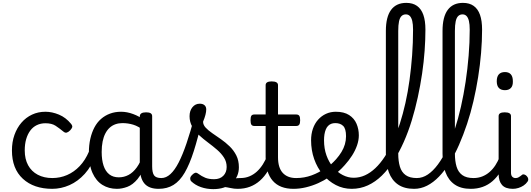

<svg xmlns="http://www.w3.org/2000/svg" viewBox="-20 -1296 3693 1335"><path d="M344 17Q215 17 139 -53Q63 -123 63 -250Q63 -309 80.5 -358Q98 -407 129 -443Q160 -479 202.5 -499Q245 -519 296 -519Q342 -519 390 -499Q438 -479 474 -435Q485 -421 482 -411.5Q479 -402 468 -390Q455 -377 444 -374Q433 -371 421 -381Q393 -404 366.5 -421.5Q340 -439 296 -439Q263 -439 236 -426Q209 -413 190.5 -388Q172 -363 162 -328.5Q152 -294 152 -250Q152 -190 175.5 -147Q199 -104 242.5 -81Q286 -58 344 -58Q358 -58 365.5 -46.5Q373 -35 373 -20.5Q373 -6 366 5.5Q359 17 344 17Z M342 17Q333 17 328.5 5.5Q324 -6 324 -20.5Q324 -35 329 -46.5Q334 -58 343 -58Q398 -58 446.5 -79Q495 -100 534 -141Q573 -182 599 -243Q604 -252 616.5 -249.5Q629 -247 639.5 -238Q650 -229 646 -219Q617 -140 569.5 -87.5Q522 -35 463.5 -9Q405 17 342 17Z M793 17Q736 17 692 -10.5Q648 -38 623 -94Q598 -150 598 -235Q598 -287 608 -331Q618 -375 636.5 -410Q655 -445 682.5 -469Q710 -493 745 -506Q780 -519 822 -519Q863 -519 906 -503Q949 -487 983 -461V-386Q943 -418 906.5 -429Q870 -440 831 -440Q805 -440 782.5 -432Q760 -424 742.5 -408Q725 -392 712.5 -368Q700 -344 693.5 -312Q687 -280 687 -239Q687 -184 700 -144.5Q713 -105 739.5 -84Q766 -63 806 -63Q842 -63 873.5 -79.5Q905 -96 931.5 -132.5Q958 -169 977 -229L993 -168Q970 -91 936.5 -51Q903 -11 865.5 3Q828 17 793 17ZM1083 17Q1049 17 1024 7.5Q999 -2 983 -21.5Q967 -41 959.5 -70.5Q952 -100 952 -140V-486Q952 -501 963 -508Q974 -515 996 -515Q1017 -515 1027.5 -508.5Q1038 -502 1038 -488V-140Q1038 -95 1051.5 -76.5Q1065 -58 1102 -58Q1111 -58 1115.5 -46.5Q1120 -35 1118.5 -20.5Q1117 -6 1108.5 5.5Q1100 17 1083 17Z M1083 17Q1064 17 1057.5 5.5Q1051 -6 1055 -20.5Q1059 -35 1071 -46.5Q1083 -58 1102 -58Q1135 -58 1165 -85.5Q1195 -113 1222.5 -166.5Q1250 -220 1277 -299.5Q1304 -379 1332 -483Q1337 -498 1351.5 -499.5Q1366 -501 1378.5 -493Q1391 -485 1387 -469Q1357 -338 1327.5 -245.5Q1298 -153 1264 -95Q1230 -37 1186 -10Q1142 17 1083 17Z M1632 17Q1608 17 1583.5 11.5Q1559 6 1535.5 3.5Q1512 1 1487 12L1508 -16Q1543 -34 1567.5 -43Q1592 -52 1611.5 -55Q1631 -58 1651 -58Q1660 -58 1662 -46.5Q1664 -35 1660 -20.5Q1656 -6 1648.5 5.5Q1641 17 1632 17ZM1463 19Q1417 19 1377 5Q1337 -9 1309 -36Q1302 -44 1302.5 -56Q1303 -68 1317 -81Q1328 -92 1337 -94.5Q1346 -97 1357 -89Q1383 -70 1407.5 -60Q1432 -50 1469 -50Q1509 -50 1532.5 -73.5Q1556 -97 1556 -135Q1556 -171 1537.5 -200Q1519 -229 1489.5 -254.5Q1460 -280 1427 -304.5Q1394 -329 1364.5 -356Q1335 -383 1316.5 -415.5Q1298 -448 1298 -488Q1298 -526 1318 -550.5Q1338 -575 1369 -575Q1390 -575 1402 -564.5Q1414 -554 1414 -535Q1414 -519 1408.5 -497.5Q1403 -476 1392 -450Q1392 -428 1410 -408.5Q1428 -389 1456.5 -369.5Q1485 -350 1516.5 -328Q1548 -306 1576.5 -278.5Q1605 -251 1623 -215.5Q1641 -180 1641 -133Q1641 -66 1592.5 -23.5Q1544 19 1463 19Z M1633 17Q1619 17 1612.5 5.5Q1606 -6 1607.5 -20.5Q1609 -35 1620 -46.5Q1631 -58 1652 -58Q1686 -58 1714.5 -70Q1743 -82 1766 -103Q1789 -124 1807.5 -153Q1826 -182 1839 -216Q1845 -231 1857 -229.5Q1869 -228 1877.5 -219Q1886 -210 1883 -199Q1867 -148 1843 -108Q1819 -68 1787.5 -40Q1756 -12 1717.5 2.5Q1679 17 1633 17Z M2021 17Q1973 17 1937 3Q1901 -11 1876.5 -39Q1852 -67 1839.5 -108Q1827 -149 1827 -203V-420H1749Q1734 -420 1728 -429Q1722 -438 1722 -460Q1722 -483 1728 -491.5Q1734 -500 1749 -500H1827V-704Q1827 -717 1837.5 -723.5Q1848 -730 1869 -730Q1891 -730 1902 -723.5Q1913 -717 1913 -704V-500H2039Q2054 -500 2060.5 -491.5Q2067 -483 2067 -460Q2067 -438 2060.5 -429Q2054 -420 2039 -420H1913V-203Q1913 -167 1921 -140Q1929 -113 1945 -95Q1961 -77 1984.5 -67.5Q2008 -58 2039 -58Q2053 -58 2060 -46.5Q2067 -35 2065.5 -20.5Q2064 -6 2053 5.5Q2042 17 2021 17Z M2021 17Q2002 17 1995.5 5.5Q1989 -6 1993 -20.5Q1997 -35 2009 -46.5Q2021 -58 2040 -58Q2096 -58 2147.5 -77Q2199 -96 2236 -124Q2250 -133 2260 -128Q2270 -123 2275 -110.5Q2280 -98 2278.5 -84.5Q2277 -71 2266 -64Q2234 -41 2192.5 -22.5Q2151 -4 2107 6.5Q2063 17 2021 17Z M2240 -121Q2262 -136 2281.5 -153.5Q2301 -171 2317 -189Q2339 -214 2354.5 -239.5Q2370 -265 2378 -292.5Q2386 -320 2386 -349Q2386 -401 2366 -420.5Q2346 -440 2312 -440Q2298 -440 2291.5 -452Q2285 -464 2285.5 -479.5Q2286 -495 2293.5 -507Q2301 -519 2315 -519Q2372 -519 2407.5 -496Q2443 -473 2459 -435.5Q2475 -398 2475 -355Q2475 -321 2462.5 -285Q2450 -249 2428 -214.5Q2406 -180 2377 -148Q2356 -124 2332 -103Q2308 -82 2282 -64Z M2425 17Q2366 17 2315 -9.5Q2264 -36 2225 -82.5Q2186 -129 2164.5 -190Q2143 -251 2143 -321Q2143 -364 2155.5 -400.5Q2168 -437 2191.5 -463.5Q2215 -490 2246.5 -504.5Q2278 -519 2315 -519Q2324 -519 2328.5 -507Q2333 -495 2332 -479.5Q2331 -464 2325.5 -452Q2320 -440 2311 -440Q2295 -440 2282.5 -435Q2270 -430 2260.5 -420Q2251 -410 2245 -395Q2239 -380 2236 -361.5Q2233 -343 2233 -320Q2233 -263 2250 -215.5Q2267 -168 2296.5 -133Q2326 -98 2363 -79Q2400 -60 2439 -60Q2480 -60 2517.5 -77Q2555 -94 2589.5 -126.5Q2624 -159 2654.5 -205.5Q2685 -252 2711.5 -309.5Q2738 -367 2760 -435.5Q2782 -504 2799 -580Q2816 -656 2827.5 -739.5Q2839 -823 2845.5 -911Q2852 -999 2852 -1090Q2852 -1105 2865 -1113Q2878 -1121 2895 -1121Q2912 -1121 2925 -1113Q2938 -1105 2938 -1090Q2938 -1021 2932.5 -943.5Q2927 -866 2915 -784.5Q2903 -703 2885 -620Q2867 -537 2843 -458.5Q2819 -380 2787.5 -309Q2756 -238 2718 -178.5Q2680 -119 2635 -75Q2590 -31 2537.5 -7Q2485 17 2425 17Z M2859 17Q2791 17 2747.5 -13Q2704 -43 2683.5 -98.5Q2663 -154 2663 -228V-1081Q2663 -1178 2699 -1227Q2735 -1276 2805 -1276Q2850 -1276 2879.5 -1255Q2909 -1234 2923.5 -1193Q2938 -1152 2938 -1090Q2938 -1071 2925 -1062Q2912 -1053 2895 -1053Q2878 -1053 2865 -1062Q2852 -1071 2852 -1090Q2852 -1127 2846.5 -1150Q2841 -1173 2830 -1184.5Q2819 -1196 2802 -1196Q2784 -1196 2772 -1184.5Q2760 -1173 2754.5 -1147.5Q2749 -1122 2749 -1081V-228Q2749 -176 2760.5 -137.5Q2772 -99 2800.5 -78.5Q2829 -58 2878 -58Q2892 -58 2898.5 -46.5Q2905 -35 2903.5 -20.5Q2902 -6 2891 5.5Q2880 17 2859 17Z M2859 17Q2840 17 2833.5 5.5Q2827 -6 2831 -20.5Q2835 -35 2847 -46.5Q2859 -58 2878 -58Q2918 -58 2954.5 -82.5Q2991 -107 3024.5 -152Q3058 -197 3087.5 -259Q3117 -321 3141.5 -395.5Q3166 -470 3185 -554Q3204 -638 3217.5 -727.5Q3231 -817 3238.5 -909Q3246 -1001 3246 -1090Q3246 -1109 3259 -1118.5Q3272 -1128 3289 -1128Q3306 -1128 3319 -1118.5Q3332 -1109 3332 -1090Q3332 -1012 3325 -928Q3318 -844 3304.5 -759.5Q3291 -675 3272 -593Q3253 -511 3227.5 -434.5Q3202 -358 3172 -289.5Q3142 -221 3107 -165Q3072 -109 3032.5 -68Q2993 -27 2949.5 -5Q2906 17 2859 17Z M3253 17Q3185 17 3141.5 -13Q3098 -43 3077.5 -98.5Q3057 -154 3057 -228V-1081Q3057 -1178 3093 -1227Q3129 -1276 3199 -1276Q3244 -1276 3273.5 -1255Q3303 -1234 3317.5 -1193Q3332 -1152 3332 -1090Q3332 -1071 3319 -1062Q3306 -1053 3289 -1053Q3272 -1053 3259 -1062Q3246 -1071 3246 -1090Q3246 -1127 3240.5 -1150Q3235 -1173 3224 -1184.5Q3213 -1196 3196 -1196Q3178 -1196 3166 -1184.5Q3154 -1173 3148.5 -1147.5Q3143 -1122 3143 -1081V-228Q3143 -176 3154.5 -137.5Q3166 -99 3194.5 -78.5Q3223 -58 3272 -58Q3286 -58 3292.5 -46.5Q3299 -35 3297.5 -20.5Q3296 -6 3285 5.5Q3274 17 3253 17Z M3253 17Q3239 17 3232.5 5.5Q3226 -6 3227.5 -20.5Q3229 -35 3240 -46.5Q3251 -58 3272 -58Q3305 -58 3333 -69Q3361 -80 3384 -100Q3407 -120 3424.5 -147Q3442 -174 3454 -205Q3460 -220 3471.5 -218.5Q3483 -217 3491.5 -207Q3500 -197 3497 -186Q3482 -138 3458.5 -100.5Q3435 -63 3404.5 -36.5Q3374 -10 3336 3.5Q3298 17 3253 17Z M3546 17Q3494 17 3470.5 -10Q3447 -37 3447 -86V-489Q3447 -502 3457.5 -508.5Q3468 -515 3489 -515Q3511 -515 3522 -508.5Q3533 -502 3533 -489V-96Q3533 -76 3542 -67Q3551 -58 3564 -58Q3575 -58 3582.5 -61.5Q3590 -65 3596.5 -70Q3603 -75 3611 -81Q3617 -86 3627.5 -82Q3638 -78 3644 -70Q3652 -61 3653 -51Q3654 -41 3648 -33Q3637 -17 3620.5 -6Q3604 5 3584.5 11Q3565 17 3546 17ZM3491 -669Q3463 -669 3448.5 -684.5Q3434 -700 3434 -731Q3434 -763 3448.5 -779Q3463 -795 3491 -795Q3518 -795 3532 -779Q3546 -763 3546 -731Q3547 -700 3532.5 -684.5Q3518 -669 3491 -669Z"/></svg>

Font: Playwrite VN
Style: Regular
Weight: 400
Designer: Veronika Burian, José Scaglione
Foundry: TypeTogether
Version: Version 1.002